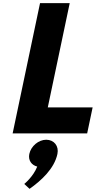

<svg xmlns="http://www.w3.org/2000/svg" viewBox="-20 -845 607 1216"><path d="M421.5 -825H233.5L60 0H532L566.7 -165H282.7ZM272.6 40C322.6 40 354.2 80 343.7 130C324.1 223 241.1 299 167.2 351L133.7 320C133.7 320 190.2 275 215.8 210C179.7 201 157.3 170 165.7 130C176.2 80 224.6 40 272.6 40Z"/></svg>

Font: Hussar
Style: BdOblTwo
Weight: 700
Foundry: Cannot Into Space Fonts
Version: Version 2.00